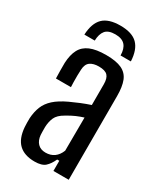

<svg xmlns="http://www.w3.org/2000/svg" viewBox="-193 -839 784 920"><g transform="rotate(30 199.0 -379.0)"><path d="M159.4 6.4Q102.8 6.4 72 -22.9Q41.3 -52.2 36.6 -113.2Q36.1 -125.6 35.7 -137.9Q35.3 -150.2 35.8 -162.5Q38.2 -198.7 49.7 -227.3Q61.2 -255.8 87 -279.1Q112.8 -302.4 157.7 -323.5Q181.8 -334.7 208.7 -345.8Q235.6 -356.8 262.2 -365.6V-481Q262.2 -513.5 248.4 -528Q234.6 -542.5 199.6 -542.5Q169.8 -542.5 152 -530Q134.2 -517.5 132.7 -486.4Q131.8 -472.1 131.5 -452.9Q131.3 -433.6 131.7 -416.1Q132.2 -398.6 132.7 -389.7H49.7Q49.2 -410 48.7 -432.5Q48.2 -454.9 48.7 -475.7Q50.8 -521.1 66.2 -550.3Q81.6 -579.5 114.6 -593.5Q147.7 -607.6 203 -607.6Q258.3 -607.6 289.4 -592.9Q320.5 -578.2 333.1 -546.4Q345.6 -514.6 345.6 -463.7L345.4 0H260.8V-56.3H248.9Q235.6 -26.6 217.4 -10.1Q199.1 6.4 159.4 6.4ZM183.4 -56.9Q211.5 -56.9 231 -71.1Q250.5 -85.3 261 -112.2L262 -296.1Q242 -290 221.1 -281Q200.1 -271.9 175 -256.6Q142.4 -238.2 132.2 -215.2Q122 -192.2 120.9 -162.5Q120.8 -148.8 121 -139Q121.2 -129.1 121.7 -118.6Q124.2 -89.8 140.2 -73.3Q156.2 -56.9 183.4 -56.9ZM191.3 -763.8Q256.3 -763.8 286.5 -733.5Q316.7 -703.2 319.7 -640H262.7Q262.3 -677.4 245.1 -696.4Q227.9 -715.4 191.3 -715.4Q152.4 -715.4 136.6 -695.8Q120.7 -676.2 119.9 -640H62.5Q65.4 -703.6 95.8 -733.7Q126.2 -763.8 191.3 -763.8Z"/></g></svg>

Font: Big Shoulders Text SC Thin
Style: Regular
Weight: 100
Designer: Patric King
Foundry: XO Type Co
Version: Version 2.002